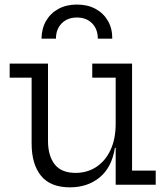

<svg xmlns="http://www.w3.org/2000/svg" viewBox="-20 -812 732 844"><path d="M473.5 -642H410Q410 -684 384.8 -709.5Q359.5 -735 318 -735Q277 -735 251.5 -709.5Q226 -684 226 -642H162.5Q163 -686.5 182.5 -720.2Q202 -754 237 -773Q272 -792 318 -792Q365 -792 400 -773Q435 -754 454.5 -720.2Q474 -686.5 473.5 -642ZM488.5 -470.5H385.5V-532.5H560.5V-62H664.5V0H488.5ZM191 -532.5V-193Q191 -127.5 220.2 -89.8Q249.5 -52 312.5 -52Q363 -52 402.8 -77.8Q442.5 -103.5 465.5 -152Q488.5 -200.5 488.5 -268.5L506 -162H485Q471.5 -76 418.2 -32.2Q365 11.5 287.5 11.5Q201.5 11.5 160.2 -39.5Q119 -90.5 119 -181V-470.5H22.5V-532.5Z"/></svg>

Font: Hepta Slab ExtraLight
Style: Regular
Weight: 400
Version: Version 1.102